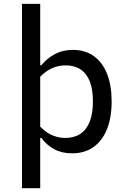

<svg xmlns="http://www.w3.org/2000/svg" viewBox="-20 -785 660 998"><path d="M189 193.3H94.3V-765H189ZM355.2 12Q301.5 12 261.9 -9.4Q222.3 -30.8 195.3 -67.8H173.2V-144.3Q207.2 -103.5 243.2 -85.8Q279.3 -68 319 -68Q365.3 -68 397.4 -89Q429.5 -110 446.2 -152.2Q463 -194.5 463 -257.7Q463 -319.8 446.8 -361.4Q430.5 -403 398.8 -424.1Q367 -445.2 320.3 -445.2Q280.5 -445.2 244.5 -427.7Q208.5 -410.2 173.2 -369.3V-445.7H194.8Q225.3 -482.8 265.8 -504.2Q306.2 -525.7 359.2 -525.7Q423.3 -525.7 468.4 -492.9Q513.5 -460.2 536.9 -400Q560.3 -339.8 560.3 -257.7Q560.3 -174.2 536.1 -113.6Q511.8 -53 465.7 -20.5Q419.5 12 355.2 12Z"/></svg>

Font: Monaspace Neon Var
Style: Regular
Weight: 400
Designer: Riley Cran and the Lettermatic Team
Version: Version 1.000 (Monaspace Neon Var)